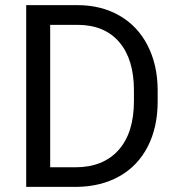

<svg xmlns="http://www.w3.org/2000/svg" viewBox="-20 -731 696 751"><path d="M176.3 -633.8V-76.7H274.9Q383.3 -76.7 443.6 -144Q503.9 -211.4 503.9 -335.9V-377.4Q503.9 -498.5 447 -565.7Q390.1 -632.8 285.6 -633.8ZM82.5 0V-710.9H283.2Q376 -710.9 447.3 -669.9Q518.6 -628.9 557.4 -553.2Q596.2 -477.5 596.7 -379.4V-334Q596.7 -233.4 557.9 -157.7Q519 -82 447 -41.5Q375 -1 279.3 0Z"/></svg>

Font: RobotoDraft
Style: Regular
Weight: 400
Version: Version 2.001101; 2014